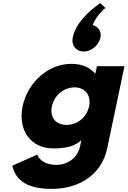

<svg xmlns="http://www.w3.org/2000/svg" viewBox="-20 -938 819 1233"><path d="M518.1 -607C566.1 -607 614.5 -647 625.1 -697C633.5 -737 611 -768 574.9 -777C600.5 -842 657 -887 657 -887L623.5 -918C549.6 -866 466.6 -790 447.1 -697C436.5 -647 468.1 -607 518.1 -607ZM59 126C86.7 251 204.7 275 311.7 275C486.7 275 632.4 186 668.6 14L779.4 -513H602.4L592.7 -467H589.7C555.9 -506 505.5 -528 437.5 -528C287.5 -528 156.9 -406 125.3 -256C93.8 -106 173.3 15 323.3 15C393.3 15 455.4 5 502.3 -37L494.3 1C475.2 92 393.1 121 344.1 121C267.1 121 231.4 86 218.9 55ZM313.3 -256C328.3 -327 391.8 -377 458.8 -377C524.8 -377 567.3 -327 552.3 -256C537.6 -186 477.1 -136 408.1 -136C336.1 -136 298.6 -186 313.3 -256Z"/></svg>

Font: Hussar
Style: BdOblTwo
Weight: 700
Foundry: Cannot Into Space Fonts
Version: Version 2.00